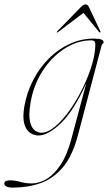

<svg xmlns="http://www.w3.org/2000/svg" viewBox="-98 -608 492 873"><path d="M256 8Q231.5 101 188 152.5Q144.5 204 86.8 224.5Q29 245 -38.5 245Q-60 245 -69.2 239.8Q-78.5 234.5 -78.5 227Q-78.5 212 -52.5 212Q-30 212 -5.5 219Q19 226 46.5 226Q79.5 226 113.5 206Q147.5 186 177 142.2Q206.5 98.5 225.5 27.5L294 -228.5Q237 -103.5 178.8 -47.8Q120.5 8 76.5 8Q57.5 8 39.2 -3.8Q21 -15.5 12.5 -44.8Q4 -74 13 -126Q24.5 -190 53.8 -245.8Q83 -301.5 125.5 -343.5Q168 -385.5 220 -409Q272 -432.5 328.5 -432.5Q373 -432.5 373 -416.5Q373 -411.5 369 -408.8Q365 -406 364 -401.5ZM40 -136Q31.5 -82 38.8 -53.5Q46 -25 60.8 -14.8Q75.5 -4.5 90 -4.5Q119 -4.5 152.5 -32.5Q186 -60.5 218.5 -106.2Q251 -152 277.5 -206Q304 -260 319.8 -312.8Q335.5 -365.5 335.5 -406.5Q335.5 -415 331.8 -419.8Q328 -424.5 316.5 -424.5Q255 -424.5 196.5 -387.5Q138 -350.5 95.8 -285.5Q53.5 -220.5 40 -136ZM358 -460.5Q356.5 -459 352.5 -462.5L281.5 -549.5L166.5 -462.5Q161.5 -459 160 -460.5Q159.5 -462 163 -466.5L269.5 -575.5Q281.5 -588 291 -588Q300.5 -588 306.5 -575.5L358 -466.5Q360.5 -462 358 -460.5Z"/></svg>

Font: Fraunces 144pt Thin
Style: Italic
Weight: 100
Italic angle: -16°
Version: Version 1.000;[b76b70a41]